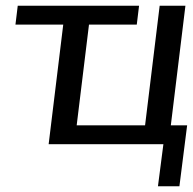

<svg xmlns="http://www.w3.org/2000/svg" viewBox="-20 -504 674 671"><path d="M634 -66H577L628 -484H538L487 -66H248L291 -418H458L466 -484H42L34 -418H201L150 0H551L532 147H607Z"/></svg>

Font: Gamestation Display
Style: Italic
Weight: 400
Designer: Jonas Hecksher
Foundry: Jonas Hecksher, Playtypeª, e-types AS
Version: Version 1.003